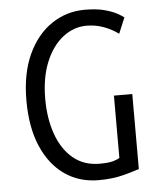

<svg xmlns="http://www.w3.org/2000/svg" viewBox="-52 -754 664 813"><g transform="rotate(-5 280.0 -347.0)"><path d="M335 15Q253 15 191 -28Q129 -71 94 -152Q59 -233 59 -347Q59 -462 96.5 -543Q134 -624 197.5 -666.5Q261 -709 338 -709Q388 -709 421.5 -700Q455 -691 475 -680Q495 -669 503 -662L475 -595Q448 -615 413.5 -628Q379 -641 340 -641Q285 -641 239 -605Q193 -569 166 -503Q139 -437 139 -347Q139 -264 162.5 -197.5Q186 -131 232 -92.5Q278 -54 345 -54Q384 -54 403.5 -60Q423 -66 430 -71V-336H508V-17Q488 -10 441.5 2.5Q395 15 335 15Z"/></g></svg>

Font: Ubuntu Sans Mono
Style: Regular
Weight: 400
Monospace: yes
Designer: Dalton Maag Ltd
Foundry: Dalton Maag Ltd
Version: Version 1.006